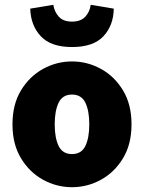

<svg xmlns="http://www.w3.org/2000/svg" viewBox="-20 -768 600 800"><path d="M280 12Q216 12 159.5 -19Q103 -50 67.5 -108.5Q32 -167 32 -250Q32 -333 67.5 -391.5Q103 -450 159.5 -481Q216 -512 280 -512Q344 -512 400.5 -481Q457 -450 492.5 -391.5Q528 -333 528 -250Q528 -167 492.5 -108.5Q457 -50 400.5 -19Q344 12 280 12ZM280 -126Q319 -126 335.5 -159.5Q352 -193 352 -250Q352 -307 335.5 -340.5Q319 -374 280 -374Q241 -374 224.5 -340.5Q208 -307 208 -250Q208 -193 224.5 -159.5Q241 -126 280 -126ZM280 -572Q192 -572 150 -617Q108 -662 106 -732L202 -748Q207 -718 225.5 -698Q244 -678 280 -678Q316 -678 335 -698Q354 -718 358 -748L454 -732Q453 -662 411 -617Q369 -572 280 -572Z"/></svg>

Font: Assistant ExtraBold
Style: Regular
Weight: 800
Designer: Hebrew By Ben Nathan, Latin by Paul Hunt
Version: Version 3.000